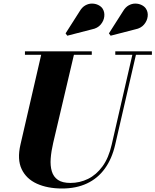

<svg xmlns="http://www.w3.org/2000/svg" viewBox="-20 -1036 866 1070"><path d="M326 14.5Q244.5 14.5 185.2 -12.5Q126 -39.5 100.5 -93.8Q75 -148 94 -230L214 -750H396.5L276.5 -240Q265.5 -193 262.5 -152.5Q259.5 -112 268.8 -81.2Q278 -50.5 302.8 -33.5Q327.5 -16.5 372.5 -16.5Q424.5 -16.5 470.5 -39Q516.5 -61.5 551 -108.5Q585.5 -155.5 602.5 -230L722 -750H742L622 -230Q604 -151.5 564.5 -96.8Q525 -42 465 -13.8Q405 14.5 326 14.5ZM119 -730.5V-750H491.5V-730.5ZM622.5 -730.5V-750H826.5V-730.5ZM596.5 -837 587 -850 666 -974Q679 -996 697 -1006Q715 -1016 733.8 -1016Q752.5 -1016 768.2 -1008.5Q784 -1001 792.5 -989Q806 -969.5 803 -944.5Q800 -919.5 782.5 -899Q765 -878.5 734 -872.5ZM355 -837 345.5 -850 424.5 -974Q437.5 -996 455.5 -1006Q473.5 -1016 492.2 -1016Q511 -1016 526.8 -1008.5Q542.5 -1001 551 -989Q564 -969.5 561.2 -944.5Q558.5 -919.5 541 -899Q523.5 -878.5 492.5 -872.5Z"/></svg>

Font: Bodoni Moda 11pt ExtraBold
Style: Italic
Weight: 800
Italic angle: -13°
Version: Version 2.004